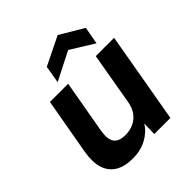

<svg xmlns="http://www.w3.org/2000/svg" viewBox="-205 -886 1037 1037"><g transform="rotate(-45 314.0 -367.5)"><path d="M216 12Q154 12 114.5 -12Q75 -36 60.5 -83Q46 -130 58 -199L115 -521H254L200 -214Q191 -158 209.5 -132Q228 -106 278 -106Q311 -106 339 -118.5Q367 -131 386.5 -156.5Q406 -182 413 -221L465 -521H605L514 0H391L393 -78Q366 -36 320.5 -12Q275 12 216 12ZM220 -567 237 -667 400 -747 535 -667 517 -567 383 -650Z"/></g></svg>

Font: DM Sans 10pt ExtraBold
Style: Italic
Weight: 800
Italic angle: -10°
Version: Version 4.004;gftools[0.9.30]